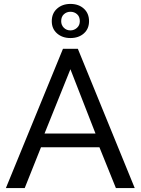

<svg xmlns="http://www.w3.org/2000/svg" viewBox="-20 -959 717 979"><path d="M301 -710H377L667 0H571L487 -208H189L106 0H10ZM467 -278 339 -606 207 -278ZM244 -851Q244 -891 271 -915Q298 -939 339 -939Q381 -939 407.5 -915Q434 -891 434 -851Q434 -812 407.5 -788.5Q381 -765 339 -765Q298 -765 271 -788.5Q244 -812 244 -851ZM339 -899Q320 -899 306 -886.5Q292 -874 292 -851Q292 -831 305.5 -817.5Q319 -804 339 -804Q358 -804 372.5 -817Q387 -830 387 -851Q387 -874 373 -886.5Q359 -899 339 -899Z"/></svg>

Font: Raleway Thin Medium
Style: Regular
Weight: 500
Version: Version 4.026